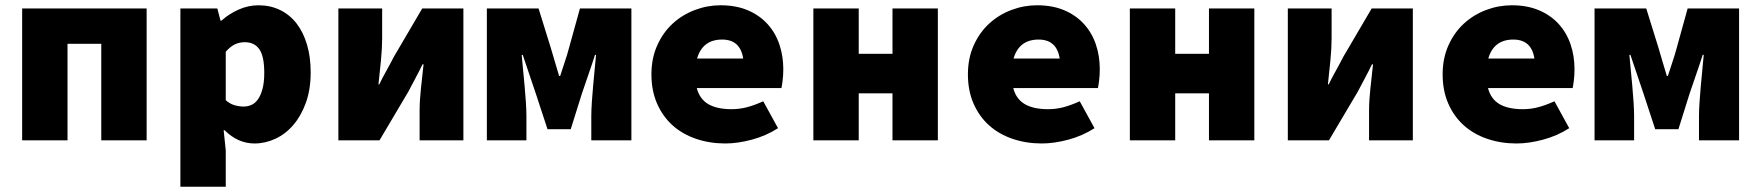

<svg xmlns="http://www.w3.org/2000/svg" viewBox="-20 -532 6640 728"><path d="M64 0V-500H536V0H364V-366H236V0Z M664 176V-500H804L816 -454H820Q849 -480 885.5 -496Q922 -512 960 -512Q1005 -512 1042 -494Q1079 -476 1104.5 -443Q1130 -410 1144 -363Q1158 -316 1158 -258Q1158 -193 1140 -143Q1122 -93 1092.5 -58.5Q1063 -24 1024.5 -6Q986 12 945 12Q882 12 832 -38H828L836 38V176ZM904 -128Q920 -128 934 -134.5Q948 -141 958.5 -156Q969 -171 975.5 -195.5Q982 -220 982 -256Q982 -318 963.5 -345Q945 -372 908 -372Q888 -372 871 -364Q854 -356 836 -336V-152Q852 -138 869.5 -133Q887 -128 904 -128Z M1263 0V-500H1429V-387Q1429 -350 1424.5 -303.5Q1420 -257 1415 -212H1418Q1429 -235 1445.5 -264.5Q1462 -294 1473 -316L1581 -500H1737V0H1571V-113Q1571 -150 1576 -196Q1581 -242 1586 -288H1582Q1571 -265 1555 -235Q1539 -205 1528 -184L1419 0Z M1826 0V-500H2022L2068 -352Q2077 -322 2084.5 -296Q2092 -270 2100 -244H2104Q2112 -270 2121 -296Q2130 -322 2138 -352L2179 -500H2374V0H2222V-92Q2222 -113 2224 -144Q2226 -175 2229 -207.5Q2232 -240 2235 -271Q2238 -302 2240 -324H2236Q2225 -289 2211 -249Q2197 -209 2186 -176L2144 -42H2056L2012 -176Q2001 -209 1987 -250Q1973 -291 1962 -324H1958Q1960 -302 1963 -271Q1966 -240 1969 -207.5Q1972 -175 1974 -144Q1976 -113 1976 -92V0Z M2730 12Q2671 12 2619.5 -5.5Q2568 -23 2530.5 -56.5Q2493 -90 2471.5 -139Q2450 -188 2450 -250Q2450 -311 2472 -360Q2494 -409 2530.5 -442.5Q2567 -476 2614.5 -494Q2662 -512 2712 -512Q2771 -512 2815.5 -493Q2860 -474 2890 -441Q2920 -408 2935 -364Q2950 -320 2950 -270Q2950 -247 2947.5 -227Q2945 -207 2943 -198H2622Q2633 -156 2666 -137Q2699 -118 2754 -118Q2784 -118 2812.5 -125.5Q2841 -133 2874 -148L2930 -46Q2885 -17 2831 -2.5Q2777 12 2730 12ZM2718 -382Q2644 -382 2623 -310H2798Q2787 -382 2718 -382Z M3064 0V-500H3236V-328H3364V-500H3536V0H3364V-178H3236V0Z M3930 12Q3871 12 3819.5 -5.5Q3768 -23 3730.5 -56.5Q3693 -90 3671.5 -139Q3650 -188 3650 -250Q3650 -311 3672 -360Q3694 -409 3730.5 -442.5Q3767 -476 3814.5 -494Q3862 -512 3912 -512Q3971 -512 4015.5 -493Q4060 -474 4090 -441Q4120 -408 4135 -364Q4150 -320 4150 -270Q4150 -247 4147.5 -227Q4145 -207 4143 -198H3822Q3833 -156 3866 -137Q3899 -118 3954 -118Q3984 -118 4012.5 -125.5Q4041 -133 4074 -148L4130 -46Q4085 -17 4031 -2.5Q3977 12 3930 12ZM3918 -382Q3844 -382 3823 -310H3998Q3987 -382 3918 -382Z M4264 0V-500H4436V-328H4564V-500H4736V0H4564V-178H4436V0Z M4863 0V-500H5029V-387Q5029 -350 5024.5 -303.5Q5020 -257 5015 -212H5018Q5029 -235 5045.5 -264.5Q5062 -294 5073 -316L5181 -500H5337V0H5171V-113Q5171 -150 5176 -196Q5181 -242 5186 -288H5182Q5171 -265 5155 -235Q5139 -205 5128 -184L5019 0Z M5730 12Q5671 12 5619.5 -5.5Q5568 -23 5530.5 -56.5Q5493 -90 5471.5 -139Q5450 -188 5450 -250Q5450 -311 5472 -360Q5494 -409 5530.5 -442.5Q5567 -476 5614.5 -494Q5662 -512 5712 -512Q5771 -512 5815.5 -493Q5860 -474 5890 -441Q5920 -408 5935 -364Q5950 -320 5950 -270Q5950 -247 5947.5 -227Q5945 -207 5943 -198H5622Q5633 -156 5666 -137Q5699 -118 5754 -118Q5784 -118 5812.5 -125.5Q5841 -133 5874 -148L5930 -46Q5885 -17 5831 -2.5Q5777 12 5730 12ZM5718 -382Q5644 -382 5623 -310H5798Q5787 -382 5718 -382Z M6026 0V-500H6222L6268 -352Q6277 -322 6284.5 -296Q6292 -270 6300 -244H6304Q6312 -270 6321 -296Q6330 -322 6338 -352L6379 -500H6574V0H6422V-92Q6422 -113 6424 -144Q6426 -175 6429 -207.5Q6432 -240 6435 -271Q6438 -302 6440 -324H6436Q6425 -289 6411 -249Q6397 -209 6386 -176L6344 -42H6256L6212 -176Q6201 -209 6187 -250Q6173 -291 6162 -324H6158Q6160 -302 6163 -271Q6166 -240 6169 -207.5Q6172 -175 6174 -144Q6176 -113 6176 -92V0Z"/></svg>

Font: Source Code Pro Black
Style: Regular
Weight: 900
Monospace: yes
Designer: Paul D. Hunt, Teo Tuominen
Foundry: Adobe Systems Incorporated
Version: Version 2.030;PS 1.000;hotconv 16.6.51;makeotf.lib2.5.65220